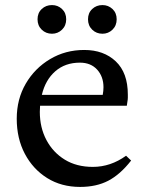

<svg xmlns="http://www.w3.org/2000/svg" viewBox="-20 -727 577 757"><path d="M296 10Q222 10 166 -25Q110 -60 78 -120.5Q46 -181 46 -259Q46 -336 81.5 -397Q117 -458 177.5 -494Q238 -530 312 -530Q389 -530 436.5 -485Q484 -440 484 -354Q484 -348 484 -341.5Q484 -335 482 -324L480 -310H138Q137 -298 137 -286Q137 -224 163 -175Q189 -126 235.5 -97.5Q282 -69 346 -69Q416 -69 477 -113L497 -94Q454 -39 407 -14.5Q360 10 296 10ZM295 -480Q237 -480 198 -446Q159 -412 145 -353H385Q388 -369 388 -383Q388 -425 363 -452.5Q338 -480 295 -480ZM384 -594Q360 -594 343.5 -610Q327 -626 327 -651Q327 -676 343.5 -691.5Q360 -707 384 -707Q407 -707 423.5 -691.5Q440 -676 440 -651Q440 -626 423.5 -610Q407 -594 384 -594ZM185 -594Q161 -594 144.5 -610Q128 -626 128 -651Q128 -676 144.5 -691.5Q161 -707 185 -707Q208 -707 224.5 -691.5Q241 -676 241 -651Q241 -626 224.5 -610Q208 -594 185 -594Z"/></svg>

Font: Hedvig Letters Serif 14pt
Style: Regular
Weight: 400
Designer: Alexander Örn & Tor Weibull
Foundry: Kanon Foundry
Version: Version 1.000; ttfautohint (v1.8.4.7-5d5b)